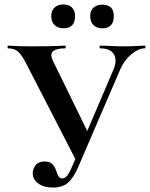

<svg xmlns="http://www.w3.org/2000/svg" viewBox="-20 -830 673 862"><path d="M218 12Q177 12 152 -6Q127 -24 127 -53Q127 -72 140 -88.5Q153 -105 180 -105Q204 -105 215 -93.5Q226 -82 231 -67Q236 -52 241.5 -40.5Q247 -29 260 -29Q270 -29 280 -39.5Q290 -50 303 -81L490 -519Q507 -560 491 -586.5Q475 -613 429 -613Q427 -613 427 -619Q427 -625 429 -625Q455 -625 479 -623.5Q503 -622 542 -622Q563 -622 575.5 -622.5Q588 -623 599.5 -624Q611 -625 630 -625Q633 -625 633 -619Q633 -613 630 -613Q602 -613 570.5 -587Q539 -561 520 -519L332 -82Q310 -31 285 -9.5Q260 12 218 12ZM324 -105 99 -542Q80 -580 63 -596.5Q46 -613 16 -613Q14 -613 14 -619Q14 -625 16 -625Q33 -625 43 -624Q53 -623 70 -622.5Q87 -622 125 -622Q172 -622 199.5 -622.5Q227 -623 243.5 -624Q260 -625 273 -625Q275 -625 275 -619Q275 -613 273 -613Q234 -613 218 -600Q202 -587 220 -552L381 -223ZM265 -703Q240 -703 225 -717.5Q210 -731.9 210 -758Q210 -782 225 -796Q240 -810 265 -810Q289.6 -810 303.3 -796Q317 -782 317 -758Q317 -703 265 -703ZM439 -703Q414 -703 399.5 -717.5Q385 -731.9 385 -758Q385 -782.2 399.5 -795.6Q414 -809 439 -809Q491 -809 491 -758Q491 -703 439 -703Z"/></svg>

Font: Cormorant Light
Style: Regular
Weight: 300
Designer: Christian Thalmann (Catharsis Fonts)
Foundry: Catharsis Fonts
Version: Version 4.000